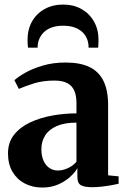

<svg xmlns="http://www.w3.org/2000/svg" viewBox="-20 -810 552 840"><path d="M165 10.5Q122.5 10.5 88.5 -7.2Q54.5 -25 34.8 -58.2Q15 -91.5 15 -139Q15 -186.5 41 -219.8Q67 -253 110.5 -273.8Q154 -294.5 207.2 -304.2Q260.5 -314 314.5 -314V-360Q314.5 -391 305.2 -412.8Q296 -434.5 275 -446Q254 -457.5 218 -457.5Q166.5 -457.5 126.2 -444.5Q86 -431.5 62.5 -421L43 -459Q58.5 -473.5 90 -491.5Q121.5 -509.5 166.8 -523Q212 -536.5 267 -536.5Q330.5 -536.5 371.5 -516.8Q412.5 -497 432.8 -455.8Q453 -414.5 453 -350V-43L499 -38.5V-6Q488 -3.5 469 0Q450 3.5 427.2 6.2Q404.5 9 383 9Q350.5 9 334.5 0.5Q318.5 -8 318.5 -37V-74.5Q309 -56.5 287.5 -36.8Q266 -17 235 -3.2Q204 10.5 165 10.5ZM233 -64Q254 -64 276.8 -74.2Q299.5 -84.5 314.5 -102.5V-273.5Q262.5 -273.5 228.2 -258.5Q194 -243.5 177.5 -217.2Q161 -191 161 -157Q161 -128.5 170.2 -107.5Q179.5 -86.5 196 -75.2Q212.5 -64 233 -64ZM256 -790Q302 -790 336.8 -770.2Q371.5 -750.5 391.2 -715.8Q411 -681 411 -635.5Q411 -626 410.5 -617.5Q410 -609 409.5 -601.5H367.5Q367.5 -606 367.2 -611.8Q367 -617.5 365.5 -623.5Q361.5 -645 347.8 -661.8Q334 -678.5 311.2 -688Q288.5 -697.5 256 -697.5Q224 -697.5 201 -687.8Q178 -678 164.8 -661.2Q151.5 -644.5 146.5 -623.5Q145.5 -617.5 145 -611.8Q144.5 -606 144.5 -601.5H102.5Q101.5 -609 101 -617.5Q100.5 -626 100.5 -635.5Q100.5 -681 120 -715.8Q139.5 -750.5 174.8 -770.2Q210 -790 256 -790Z"/></svg>

Font: Merriweather 96pt
Style: Bold
Weight: 700
Version: Version 2.100